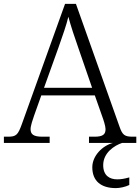

<svg xmlns="http://www.w3.org/2000/svg" viewBox="-22 -734 720 986"><path d="M-2 0H233V-32H196C150 -32 135 -44 135 -71C135 -88 147 -123 153 -140L190 -244H465L503 -136C509 -120 520 -87 520 -71C520 -44 507 -32 463 -32H435V0H558C504 14 452 66 452 125C452 195 496 232 573 232C593 232 622 226 642 216V177C617 184 600 187 580 187C541 187 508 168 508 114C508 50 566 13 605 0H678V-32H661C618 -32 607 -40 592 -83L368 -714H312L90 -96C70 -41 61 -32 19 -32H-2ZM204 -283 279 -492C298 -546 320 -608 329 -648C341 -603 362 -539 382 -483L451 -283Z"/></svg>

Font: Noto Serif Light
Style: Regular
Weight: 300
Designer: Monotype Design Team
Foundry: Monotype Imaging Inc.
Version: Version 2.013